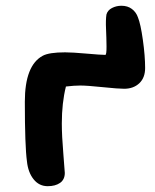

<svg xmlns="http://www.w3.org/2000/svg" viewBox="-20 -641 537 664"><path d="M145 2.9Q115.2 2.9 96.2 -21Q77.1 -44.9 73.2 -83Q65.9 -135.7 65.9 -289.1Q65.9 -415 127.9 -448.2Q149.9 -460 205.1 -460Q230 -460 279.3 -455.6Q328.6 -451.2 344.2 -451.2Q348.6 -451.2 348.4 -480.5Q348.1 -509.8 346.7 -540.8Q345.2 -571.8 348.1 -590.8Q352.1 -605.5 367.2 -613.3Q382.3 -621.1 399.9 -621.1Q421.4 -621.1 436 -610.1Q450.7 -599.1 457 -581.1Q466.3 -558.6 474.1 -502.9Q481.9 -447.3 481.9 -405.8Q481.9 -372.1 461.7 -353Q441.4 -334 409.2 -334Q389.2 -334 335.2 -339.6Q281.2 -345.2 257.8 -345.2Q236.3 -345.2 208 -341.8Q193.8 -285.2 193.8 -213.9Q193.8 -170.9 199 -109.9Q204.1 -48.8 204.1 -43Q204.1 -20 187.7 -8.5Q171.4 2.9 145 2.9Z"/></svg>

Font: Shantell Sans Irregular Bouncy
Style: Regular
Weight: 600
Designer: Stephen Nixon, Anya Danilova, Shantell Martin
Foundry: Arrow Type
Version: Version 1.006;[9816181b4]